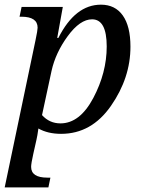

<svg xmlns="http://www.w3.org/2000/svg" viewBox="-27 -566 624 826"><path d="M189.9 198.2 181.2 240.2H-6.8L126 -394Q134.8 -436 134.8 -446.8Q134.8 -494.1 64.9 -494.1H57.1L65.9 -536.1H243.2L219.2 -402.8H224.1Q296.4 -545.9 407.2 -545.9Q468.3 -545.9 501.2 -499.5Q534.2 -453.1 534.2 -365.2Q534.2 -231 450.4 -110.6Q366.7 9.8 235.8 9.8Q178.7 9.8 138.2 -13.2Q133.8 19 129.9 35.2L116.2 96.2Q106.9 137.7 106.9 151.9Q106.9 198.2 176.8 198.2ZM153.8 -70.8Q186 -35.2 232.9 -35.2Q316.4 -35.2 374.3 -144.3Q432.1 -253.4 432.1 -366.2Q432.1 -482.9 369.1 -482.9Q317.4 -482.9 264.6 -410.9Q211.9 -338.9 194.8 -261.2Z"/></svg>

Font: Droid Serif
Style: Italic
Weight: 400
Italic angle: -12°
Designer: Monotype Design team
Foundry: Monotype Imaging Inc.
Version: Version 1.03